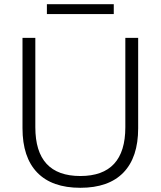

<svg xmlns="http://www.w3.org/2000/svg" viewBox="-20 -885 764 913"><path d="M362 8Q227 8 157 -64.5Q87 -137 87 -275V-705H148V-280Q148 -48 362 -48Q576 -48 576 -280V-705H637V-275Q637 -137 567 -64.5Q497 8 362 8ZM203 -818V-865H521V-818Z"/></svg>

Font: Nunito Sans Light
Style: Regular
Weight: 300
Designer: Vernon Adams
Foundry: Vernon Adams
Version: Version 3.101; ttfautohint (v1.8.4.7-5d5b);gftools[0.9.27]